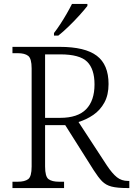

<svg xmlns="http://www.w3.org/2000/svg" viewBox="-20 -951 674 971"><path d="M43 0V-32H70Q105 -32 122.5 -45Q140 -58 140 -109V-605Q140 -655 122.5 -668.5Q105 -682 70 -682H43V-714H282Q410 -714 469.5 -669Q529 -624 529 -526Q529 -471 508 -432.5Q487 -394 452 -370Q417 -346 377 -334L520 -115Q548 -73 571.5 -54.5Q595 -36 627 -36H634V0H624Q573 0 544 -7.5Q515 -15 496 -34.5Q477 -54 454 -90L310 -318H208V-109Q208 -58 225.5 -45Q243 -32 278 -32H304V0ZM284 -355Q373 -355 415.5 -398.5Q458 -442 458 -524Q458 -602 420.5 -639Q383 -676 285 -676H208V-355ZM253 -784Q268 -803 285 -829Q302 -855 317.5 -882Q333 -909 344 -931H422V-921Q409 -904 383 -875Q357 -846 327.5 -817.5Q298 -789 275 -771H253Z"/></svg>

Font: Noto Serif Sinhala Light
Style: Regular
Weight: 300
Designer: Jelle Bosma - Monotype Design Team
Foundry: Monotype Imaging Inc.
Version: Version 2.007; ttfautohint (v1.8.4.7-5d5b)